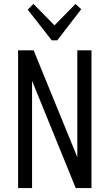

<svg xmlns="http://www.w3.org/2000/svg" viewBox="-20 -956 556 976"><path d="M445 -700V0H365L135 -565H143V0H72V-700H151L382 -135H373V-700ZM393 -909 271 -751H243L121 -907L150 -936L269 -815H245L364 -936Z"/></svg>

Font: Pathway Extreme Condensed Light
Style: Regular
Weight: 300
Width: 3
Version: Version 1.001;gftools[0.9.26]